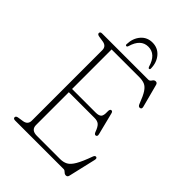

<svg xmlns="http://www.w3.org/2000/svg" viewBox="-256 -970 1092 1092"><g transform="rotate(45 290.0 -424.0)"><path d="M48 -688.5Q48 -700 63.5 -700H435Q446 -700 453 -711.8Q460 -723.5 471.5 -723.5Q483.5 -723.5 487 -709.5L523.5 -571.5Q528 -554.5 514.5 -552.5Q502.5 -550.5 496.5 -567.5Q479 -614 464 -636.8Q449 -659.5 431.2 -666.8Q413.5 -674 388.5 -674H165.5V-356H355.5Q380.5 -356 390.5 -366.2Q400.5 -376.5 399 -407Q398.5 -426.5 407.5 -428.5Q418.5 -431 422 -415.5L455.5 -282.5Q459.5 -266.5 448.5 -264Q438.5 -261.5 432.5 -277Q421.5 -307.5 408.8 -318.8Q396 -330 372 -330H165.5V-66Q165.5 -26 213 -26H399Q425 -26 444.2 -36.2Q463.5 -46.5 481.2 -77Q499 -107.5 521 -168.5Q526 -181.5 535 -180Q545.5 -178.5 542 -162L503.5 3.5Q500.5 17 488 17Q478.5 17 470.2 8.5Q462 0 454 0H63.5Q48 0 48 -11.5Q48 -22 65.5 -24.5L98 -29.5Q131 -35 131 -66.5V-633.5Q131 -665 98 -670.5L65.5 -675.5Q48 -678 48 -688.5ZM302.5 -833Q242.5 -833 220 -755Q217.5 -746.5 211.5 -746.5Q204.5 -746.5 204.5 -755.5Q206 -804 232.8 -835.2Q259.5 -866.5 302.5 -866.5Q345.5 -866.5 372.5 -835.2Q399.5 -804 400.5 -755.5Q400.5 -746.5 393.5 -746.5Q388.5 -746.5 385.5 -755Q363 -833 302.5 -833Z"/></g></svg>

Font: Fraunces 72pt SuperSoft Thin
Style: Regular
Weight: 100
Version: Version 1.000;[b76b70a41]